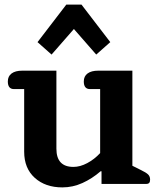

<svg xmlns="http://www.w3.org/2000/svg" viewBox="-20 -799 689 834"><path d="M143 -616 268 -779H334L459 -616L398 -562L301 -673L204 -562ZM85 -140V-412H41Q14 -412 14 -445Q14 -468 30.5 -480Q47 -492 76 -492H225V-153Q225 -74 299 -74Q328 -74 359 -90.5Q390 -107 415 -134V-412H371Q344 -412 344 -445Q344 -468 360.5 -480Q377 -492 406 -492H555V-79L591 -61Q614 -50 623 -41.5Q632 -33 632 -19Q632 -9 628 -4.5Q624 0 614 0H421V-55H417Q380 -23 338 -4Q296 15 251 15Q177 15 131 -26.5Q85 -68 85 -140Z"/></svg>

Font: Maitree
Style: Bold
Weight: 700
Designer: CadsonDemak Team
Foundry: CadsonDemak
Version: Version 1.002